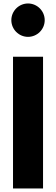

<svg xmlns="http://www.w3.org/2000/svg" viewBox="-20 -1073 319 1093"><path d="M225 0V-750H54.1V0ZM44.5 -958.2C44.5 -905.9 87.3 -863.2 139.5 -863.2C191.8 -863.2 234.5 -905.9 234.5 -958.2C234.5 -1010.5 191.8 -1053.2 139.5 -1053.2C87.3 -1053.2 44.5 -1010.5 44.5 -958.2Z"/></svg>

Font: Spartan MB ExtBd
Style: Regular
Weight: 800
Designer: Matt Bailey, Mirko Velimirovic
Foundry: Matt Bailey
Version: Version 1.005